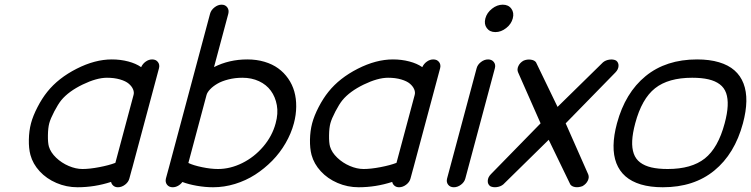

<svg xmlns="http://www.w3.org/2000/svg" viewBox="-20 -789 3165 809"><path d="M179.4 -402.3Q225.8 -460.2 303 -499.4Q380.1 -538.6 450.9 -538.6Q487.8 -538.6 520.3 -530Q552.7 -521.5 574.7 -506.1Q581.3 -520.5 594.1 -529.5Q606.9 -538.6 621.1 -538.6Q637 -538.6 645.4 -527.6Q653.8 -516.6 649.9 -501.5L536.9 -79.8L535.9 -76.9L525.1 -36.9Q521.2 -21.7 507 -10.9Q492.7 0 476.8 0Q465.3 0 457.6 -6.5Q450 -12.9 448 -22.5Q378.7 0 306.6 0Q259.8 0 217.8 -18.1Q175.8 -36.1 147.1 -67.3Q118.4 -98.4 108.2 -136.2Q100.8 -163.8 101.6 -200.8Q102.3 -237.8 110.6 -269.3Q118.9 -300.8 138.1 -337.8Q157.2 -374.8 179.4 -402.3ZM186 -171.4Q193.4 -146.7 216.4 -124.6Q239.5 -102.5 269.5 -89.7Q299.6 -76.9 327.4 -76.9Q357.4 -76.9 398.3 -84.7Q439.2 -92.5 466.1 -102.8L542.7 -388.9Q545.9 -400.4 540.6 -412.8Q535.4 -425.3 522.6 -436.3Q509.8 -447.3 485.7 -454.3Q461.7 -461.4 430.4 -461.4Q387.5 -461.4 328.4 -432.9Q269.3 -404.3 238.3 -366.9Q224.9 -350.3 208.7 -319.5Q192.6 -288.6 187.5 -269.3Q182.4 -250 181.9 -218.9Q181.4 -187.7 186 -171.4Z M1141.4 -269.3Q1152.8 -310.5 1146.5 -345.7Q1140.1 -380.9 1121.3 -406.6Q1102.5 -432.4 1071.3 -446.9Q1040 -461.4 1001.5 -461.4Q970.2 -461.4 942.4 -454.3Q914.6 -447.3 895.9 -436.3Q877.2 -425.3 865.4 -412.8Q853.5 -400.4 850.3 -388.9L773.7 -102.3Q794.4 -92.3 831.4 -84.6Q868.4 -76.9 898.4 -76.9Q950 -76.9 1000.5 -101.8Q1051 -126.7 1089 -171.1Q1127 -215.6 1141.4 -269.3ZM865 -730.7Q869.1 -746.6 883.7 -757.9Q898.2 -769.3 913.8 -769.3Q929.4 -769.3 937.7 -757.9Q946 -746.6 941.9 -730.7L881.8 -506.3Q945.6 -538.6 1022.2 -538.6Q1061 -538.6 1094.4 -528.7Q1127.7 -518.8 1152.2 -501Q1176.8 -483.2 1194.2 -458.1Q1211.7 -433.1 1220.1 -403.4Q1228.5 -373.8 1228.1 -339.5Q1227.8 -305.2 1218.3 -269.3Q1206.8 -226.3 1183.3 -185.8Q1159.9 -145.3 1127.1 -111.8Q1094.2 -78.4 1055.2 -53.2Q1016.1 -28.1 970.3 -14Q924.6 0 877.9 0Q845 0 809.8 -6.1Q774.7 -12.2 748.5 -22.2Q741 -12 730.1 -6Q719.2 0 707.8 0Q691.9 0 683.6 -11Q675.3 -22 679.2 -37.4L689.7 -75.9Q690.4 -79.3 691.2 -81.3Z M1364 -402.3Q1410.4 -460.2 1487.5 -499.4Q1564.7 -538.6 1635.5 -538.6Q1672.4 -538.6 1704.8 -530Q1737.3 -521.5 1759.3 -506.1Q1765.9 -520.5 1778.7 -529.5Q1791.5 -538.6 1805.7 -538.6Q1821.5 -538.6 1830 -527.6Q1838.4 -516.6 1834.5 -501.5L1721.4 -79.8L1720.5 -76.9L1709.7 -36.9Q1705.8 -21.7 1691.5 -10.9Q1677.2 0 1661.4 0Q1649.9 0 1642.2 -6.5Q1634.5 -12.9 1632.6 -22.5Q1563.2 0 1491.2 0Q1444.3 0 1402.3 -18.1Q1360.4 -36.1 1331.7 -67.3Q1303 -98.4 1292.7 -136.2Q1285.4 -163.8 1286.1 -200.8Q1286.9 -237.8 1295.2 -269.3Q1303.5 -300.8 1322.6 -337.8Q1341.8 -374.8 1364 -402.3ZM1370.6 -171.4Q1377.9 -146.7 1401 -124.6Q1424.1 -102.5 1454.1 -89.7Q1484.1 -76.9 1512 -76.9Q1542 -76.9 1582.9 -84.7Q1623.8 -92.5 1650.6 -102.8L1727.3 -388.9Q1730.5 -400.4 1725.2 -412.8Q1720 -425.3 1707.2 -436.3Q1694.3 -447.3 1670.3 -454.3Q1646.2 -461.4 1615 -461.4Q1572 -461.4 1512.9 -432.9Q1453.9 -404.3 1422.9 -366.9Q1409.4 -350.3 1393.3 -319.5Q1377.2 -288.6 1372.1 -269.3Q1366.9 -250 1366.5 -218.9Q1366 -187.7 1370.6 -171.4Z M1988.3 -501.5Q1992.2 -516.6 2006.5 -527.6Q2020.8 -538.6 2036.6 -538.6Q2052.2 -538.6 2060.8 -527.6Q2069.3 -516.6 2065.2 -501.5L1940.7 -36.9Q1936.8 -21.7 1922.5 -10.9Q1908.2 0 1892.3 0Q1876.5 0 1868.2 -10.9Q1859.9 -21.7 1863.8 -36.9ZM2112.8 -670.7Q2091.3 -653.8 2067.4 -653.8Q2043.5 -653.8 2031.1 -670.7Q2018.8 -687.5 2025.1 -711.4Q2031.5 -735.4 2053 -752.3Q2074.5 -769.3 2098.4 -769.3Q2122.3 -769.3 2134.6 -752.3Q2147 -735.4 2140.6 -711.4Q2134.3 -687.5 2112.8 -670.7Z M2186.5 -533.7Q2201.4 -539.8 2216.8 -537.6Q2232.2 -535.4 2238.5 -526.4L2329.3 -338.6L2520.8 -526.4Q2532 -535.6 2548.1 -537.8Q2564.2 -540 2575.9 -533.9Q2586.9 -525.6 2586.2 -511Q2585.4 -496.3 2573.2 -483.9L2363.5 -269.3L2458.5 -54.2Q2463.6 -41.5 2456.5 -27.3Q2449.5 -13.2 2434.1 -4.6Q2417.5 1.5 2403.6 -0.7Q2389.6 -2.9 2383.1 -11.7L2292 -200L2100.6 -12Q2089.4 -2.7 2073.1 -0.6Q2056.9 1.5 2045.4 -4.6Q2034.4 -12.9 2035.2 -27.6Q2035.9 -42.2 2048.1 -54.7L2257.8 -269.3L2163.1 -483.9Q2157.5 -496.3 2164.3 -510.9Q2171.1 -525.4 2186.5 -533.7Z M2896.5 -461.4Q2796.1 -461.4 2740.1 -417.1Q2684.1 -372.8 2656.5 -269.3Q2645.3 -227.3 2643.8 -195.9Q2642.3 -164.6 2650.4 -141.7Q2658.4 -118.9 2677.2 -104.6Q2696 -90.3 2724.6 -83.6Q2753.2 -76.9 2793.5 -76.9Q2893.8 -76.9 2949.8 -121.3Q3005.9 -165.8 3033.4 -269.3Q3044.7 -311.3 3046.1 -342.7Q3047.6 -374 3039.6 -396.9Q3031.5 -419.7 3012.7 -433.8Q2993.9 -448 2965.3 -454.7Q2936.8 -461.4 2896.5 -461.4ZM2772.9 0Q2720.2 0 2680.5 -11.8Q2640.9 -23.7 2615.4 -46.1Q2589.8 -68.6 2577.1 -101.4Q2564.5 -134.3 2565.2 -176.4Q2565.9 -218.5 2579.6 -269.3Q2614.3 -397.9 2700.3 -468.3Q2786.4 -538.6 2917.2 -538.6Q2970 -538.6 3009.6 -526.7Q3049.3 -514.9 3074.8 -492.4Q3100.3 -470 3112.9 -437.1Q3125.5 -404.3 3124.8 -362.2Q3124 -320.1 3110.4 -269.3Q3075.7 -140.6 2989.7 -70.3Q2903.8 0 2772.9 0Z"/></svg>

Font: Tecnico
Style: GruesoInclinado
Weight: 700
Italic angle: -15°
Version: Version 1.3